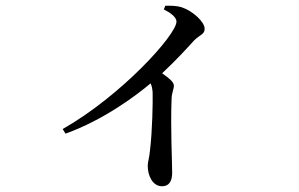

<svg xmlns="http://www.w3.org/2000/svg" viewBox="-20 -590 1040 668"><path d="M550 -557C571 -547 594 -531 594 -515C594 -469 402 -257 198 -141L208 -125C341 -173 453 -257 504 -300C508 -291 510 -282 511 -269C512 -235 510 -134 502 -68C500 -43 494 -27 494 -13C494 20 510 58 544 58C567 58 579 42 579 11C579 -30 573 -141 577 -248C578 -268 585 -280 585 -292C585 -305 567 -319 544 -335C591 -379 628 -419 655 -449C676 -470 692 -470 692 -490C692 -514 650 -552 614 -564C593 -571 574 -570 555 -570Z"/></svg>

Font: Noto Serif CJK SC Medium
Style: Regular
Weight: 500
Designer: Ryoko NISHIZUKA 西塚涼子 (kana & ideographs); Frank Grießhammer (Latin, Greek & Cyrillic); Wenlong ZHANG 张文龙 (bopomofo); San
Foundry: Adobe
Version: Version 2.001;hotconv 1.1.0;makeotfexe 2.6.0